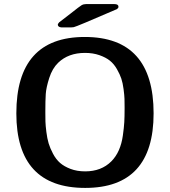

<svg xmlns="http://www.w3.org/2000/svg" viewBox="-20 -898 834 940"><path d="M263 -776Q263 -782 270 -789Q293 -807 326 -832Q370 -867 379.5 -872.5Q389 -878 401 -878H540Q560 -878 560 -865Q560 -862 558.5 -859.5Q557 -857 555 -855.5Q553 -854 550 -852L547 -851Q353 -767 341 -765Q337 -764 330 -764H280Q265 -765 263 -776ZM60 -343Q60 -717 395 -717Q732 -717 732 -343Q732 22 397 22Q60 22 60 -343ZM202 -345Q202 -320 202.5 -302Q203 -284 207 -252Q211 -220 218 -196.5Q225 -173 239.5 -145.5Q254 -118 274 -100.5Q294 -83 325.5 -71Q357 -59 397 -59Q476 -59 525 -108Q548 -131 562 -163Q576 -195 581.5 -234.5Q587 -274 588.5 -300Q590 -326 590 -366V-373Q590 -397 589.5 -414Q589 -431 585 -461.5Q581 -492 574 -513Q567 -534 552.5 -559.5Q538 -585 518 -601Q498 -617 466.5 -628Q435 -639 396 -639Q315 -639 265 -591Q236 -563 221 -516Q206 -469 204 -437.5Q202 -406 202 -353Z"/></svg>

Font: CMU Sans Serif
Style: Bold
Weight: 700
Version: Version 0.7.0